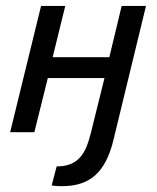

<svg xmlns="http://www.w3.org/2000/svg" viewBox="-20 -451 536 655"><path d="M366.7 27.8Q347.2 108.4 305.7 146.2Q264.2 184.1 191.9 184.1Q184.6 184.1 176.8 183.8Q168.9 183.6 156.2 181.6L173.3 116.7Q200.2 116.7 219.5 109.1Q238.8 101.6 252.2 86.9Q265.6 72.3 274.7 50.5Q283.7 28.8 290.5 0.5L336.4 -184.6H143.1L97.2 0H14.6L120.1 -430.7H202.6L159.7 -255.9H353L395 -430.7H478Z"/></svg>

Font: PT Astra Sans
Style: Italic
Weight: 400
Italic angle: -16°
Designer: A.Korolkova, I. Chaeva
Foundry: ParaType Ltd
Version: Version 1.001; ttfautohint (v1.6)